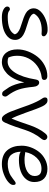

<svg xmlns="http://www.w3.org/2000/svg" viewBox="770 -1308 547 2128"><g transform="rotate(90 1044.0 -243.5)"><path d="M170.9 9.8Q116.7 9.8 84.2 -8.5Q51.8 -26.9 51.8 -49.8Q51.8 -62.5 59.6 -70.8Q67.4 -79.1 81.1 -79.1Q87.4 -79.1 93.5 -75.4Q99.6 -71.8 105.2 -67.1Q110.8 -62.5 127 -58.8Q143.1 -55.2 167 -55.2Q324.7 -55.2 359.9 -132.8Q355.5 -152.3 336.9 -167.5Q318.4 -182.6 292.7 -192.4Q267.1 -202.1 237.1 -211.2Q207 -220.2 178 -231.2Q148.9 -242.2 125 -255.9Q101.1 -269.5 86.4 -292.2Q71.8 -314.9 71.8 -344.2Q71.8 -384.3 107.4 -420.4Q143.1 -456.5 199.2 -477.5Q255.4 -498.5 313 -497.1Q342.8 -496.6 362.3 -482.9Q381.8 -469.2 381.8 -455.1Q381.8 -430.2 352.1 -430.2Q350.6 -430.2 338.4 -431.2Q326.2 -432.1 314.9 -432.1Q250 -432.1 201.7 -410.2Q153.3 -388.2 130.9 -346.2Q134.3 -327.6 152.3 -313.5Q170.4 -299.3 196.3 -289.8Q222.2 -280.3 252.7 -271.5Q283.2 -262.7 313 -252Q342.8 -241.2 367.2 -227.1Q391.6 -212.9 406.7 -189.7Q421.9 -166.5 421.9 -136.2Q421.9 -87.9 385.3 -54Q348.6 -20 293.5 -5.1Q238.3 9.8 170.9 9.8Z M667 9.8Q602.1 9.8 564.5 -37.1Q526.9 -84 526.9 -163.1Q526.9 -221.7 549.6 -281Q572.3 -340.3 610.6 -387.7Q648.9 -435.1 705.3 -464.6Q761.7 -494.1 823.7 -494.1Q842.3 -494.1 854 -485.1Q865.7 -476.1 865.7 -460Q865.7 -434.1 835.9 -431.2Q765.6 -422.9 710.4 -382.6Q655.3 -342.3 626.5 -284.4Q597.7 -226.6 597.7 -163.1Q597.7 -133.8 601.6 -112.3Q605.5 -90.8 616.7 -63Q632.3 -54.2 662.6 -54.2Q731.4 -54.2 783.9 -135.3Q836.4 -216.3 860.8 -367.2Q867.2 -403.8 894 -403.8Q913.6 -403.8 926.8 -385.7Q939.9 -367.7 941.9 -337.9Q950.7 -240.2 971.2 -178.2Q991.7 -116.2 1041 -50.8Q1054.2 -33.7 1047.1 -13.4Q1040 6.8 1022 6.8Q1008.8 6.8 1000.7 2Q992.7 -2.9 984.9 -14.2Q960.4 -47.4 945.8 -71.5Q931.2 -95.7 915.8 -139.9Q900.4 -184.1 892.6 -238.8Q876.5 -173.8 850.8 -124.5Q825.2 -75.2 794.7 -46.6Q764.2 -18.1 732.2 -4.2Q700.2 9.8 667 9.8Z M1296.4 9.8Q1283.2 9.8 1272.2 1.5Q1261.2 -6.8 1247.6 -26.9Q1232.4 -48.8 1216.3 -88.4Q1200.2 -127.9 1177.5 -193.6Q1154.8 -259.3 1144.5 -286.1Q1125 -337.9 1106.9 -374.5Q1088.9 -411.1 1079.6 -423.8Q1070.3 -436.5 1064.9 -447.3Q1059.6 -458 1059.6 -469.2Q1059.6 -496.1 1089.4 -496.1Q1100.6 -496.1 1110.4 -492.9Q1120.1 -489.7 1128.4 -481.2Q1136.7 -472.7 1142.6 -465.8Q1148.4 -459 1155.5 -444.1Q1162.6 -429.2 1166.3 -420.9Q1169.9 -412.6 1177.7 -393.3Q1185.5 -374 1188.5 -366.2Q1190.4 -361.3 1229.5 -252.2Q1268.6 -143.1 1293.5 -97.2Q1312 -140.6 1333.3 -201.4Q1354.5 -262.2 1368.2 -302.7Q1381.8 -343.3 1405.5 -389.9Q1429.2 -436.5 1458.5 -471.2Q1467.3 -481 1471.4 -484.4Q1475.6 -487.8 1482.4 -491Q1489.3 -494.1 1498.5 -494.1Q1511.7 -494.1 1522 -483.9Q1532.2 -473.6 1532.2 -461.9Q1532.2 -447.3 1519.5 -431.2Q1483.9 -389.2 1458.5 -339.4Q1433.1 -289.6 1419.9 -248Q1406.7 -206.5 1384.8 -142.3Q1362.8 -78.1 1338.4 -24.9Q1329.1 -5.4 1320.1 2.2Q1311 9.8 1296.4 9.8Z M1798.3 9.8Q1695.8 9.8 1645 -49.8Q1594.2 -109.4 1594.2 -210Q1594.2 -260.3 1612.5 -310.5Q1630.9 -360.8 1663.3 -402.1Q1695.8 -443.4 1745.4 -469.2Q1794.9 -495.1 1852.1 -495.1Q1919.9 -495.1 1958.5 -458Q1997.1 -420.9 1997.1 -349.1Q1997.1 -297.4 1965.1 -258.3Q1933.1 -219.2 1878.2 -199.2Q1823.2 -179.2 1753.4 -179.2Q1686 -179.2 1661.1 -199.2Q1662.1 -134.8 1694.3 -95Q1726.6 -55.2 1795.4 -55.2Q1835 -55.2 1868.2 -64.2Q1901.4 -73.2 1922.6 -86.2Q1943.8 -99.1 1960 -112.1Q1976.1 -125 1988.8 -134Q2001.5 -143.1 2010.3 -143.1Q2021 -143.1 2025.1 -136.2Q2029.3 -129.4 2029.3 -113.8Q2029.3 -89.8 1996.6 -61Q1963.9 -32.2 1908.7 -11.2Q1853.5 9.8 1798.3 9.8ZM1671.4 -249Q1675.3 -249 1699.5 -245.1Q1723.6 -241.2 1749 -241.2Q1831.1 -241.2 1880.6 -272Q1930.2 -302.7 1930.2 -353Q1930.2 -391.1 1910.9 -410.2Q1891.6 -429.2 1849.1 -429.2Q1780.3 -429.2 1729.7 -377.4Q1679.2 -325.7 1665 -249Z"/></g></svg>

Font: Shantell Sans Normal
Style: Regular
Weight: 300
Designer: Stephen Nixon, Anya Danilova, Shantell Martin
Foundry: Arrow Type
Version: Version 1.006;[559af2be0]